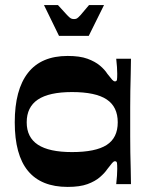

<svg xmlns="http://www.w3.org/2000/svg" viewBox="-20 -724 587 755"><path d="M246 11Q142 11 90 -52Q38 -115 38 -243Q38 -371 90 -437.5Q142 -504 246 -504Q294 -504 324 -493Q354 -482 373 -466Q392 -450 402 -434Q415 -417 421 -410.5Q427 -404 432 -404Q439 -404 440 -411Q441 -418 441 -434Q441 -444 440 -460.5Q439 -477 437 -493H495Q495 -464 494 -431.5Q493 -399 492.5 -366Q492 -333 492 -302Q492 -271 492 -243Q492 -217 492 -186.5Q492 -156 492.5 -124Q493 -92 494 -60.5Q495 -29 495 0H437Q439 -17 440 -33Q441 -49 441 -60Q441 -76 440 -83Q439 -90 432 -90Q427 -90 421 -83Q415 -76 402 -59Q392 -44 373 -27.5Q354 -11 324 0Q294 11 246 11ZM263 -126Q356 -126 399.5 -154Q443 -182 443 -243Q443 -304 399.5 -333Q356 -362 263 -362Q173 -362 129 -332.5Q85 -303 85 -243Q85 -184 129 -155Q173 -126 263 -126ZM212 -583 153 -704H208Q233 -676 243.5 -665Q254 -654 259 -651.5Q264 -649 271 -649Q278 -649 282.5 -651.5Q287 -654 297 -665Q307 -676 330 -704H389L329 -583Z"/></svg>

Font: Ojuju ExtraLight
Style: Bold
Weight: 700
Version: Version 1.000